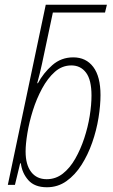

<svg xmlns="http://www.w3.org/2000/svg" viewBox="-20 -780 475 810"><path d="M178 10Q126 10 99.5 -20Q73 -50 68 -91H65L43 0H13L173 -760H431L423 -727H203L157 -510Q153 -491 147.5 -469Q142 -447 137 -429H140Q163 -472 200.5 -505Q238 -538 289 -538Q343 -538 373.5 -497.5Q404 -457 404 -379Q404 -335 395.5 -282.5Q387 -230 369 -178.5Q351 -127 324 -84.5Q297 -42 260.5 -16Q224 10 178 10ZM177 -24Q215 -24 245 -47.5Q275 -71 297.5 -110.5Q320 -150 335.5 -197Q351 -244 358.5 -291Q366 -338 366 -377Q366 -443 343 -473.5Q320 -504 281 -504Q242 -504 211.5 -477Q181 -450 157.5 -406.5Q134 -363 118.5 -313.5Q103 -264 95.5 -218Q88 -172 88 -141Q88 -85 111.5 -54.5Q135 -24 177 -24Z"/></svg>

Font: Noto Sans Condensed ExtraLight
Style: Italic
Weight: 200
Width: 3
Italic angle: -12°
Designer: Monotype Design Team
Foundry: Monotype Imaging Inc.
Version: Version 2.013; ttfautohint (v1.8.4.7-5d5b)